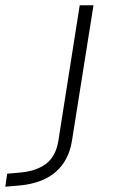

<svg xmlns="http://www.w3.org/2000/svg" viewBox="-160 -512 432 725"><path d="M-140 193 -133 144 -78 139Q-21 133 14.5 106Q50 79 60 22L141 -492H193L112 18Q106 57 90 87Q74 117 49.5 138Q25 159 -8.5 171.5Q-42 184 -82 188Z"/></svg>

Font: Nunito Sans 7pt SemiExpanded ExtraLight
Style: Italic
Weight: 250
Width: 6
Italic angle: -9°
Designer: Vernon Adams
Foundry: Vernon Adams
Version: Version 3.101;gftools[0.9.27]